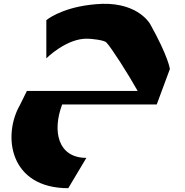

<svg xmlns="http://www.w3.org/2000/svg" viewBox="-20 -548 971 1007"><path d="M802 0 871 -186C871 -186 864 -249 768 -421C768 -421 709 -532 518 -528C337 -521 243 -459 223 -442V-242C223 -242 330 -349 440 -345C457 -345 528 -338 538 -325C563 -300 654 -157 702 -71H121L85 2C-8 163 29 439 338 439L433 280C284 280 253 141 306 0Z"/></svg>

Font: Am-Hal
Style: Regular
Weight: 400
Designer: Multible Designers
Foundry: Kief Type Foundry
Version: Version 1.000;PS 001.000;hotconv 1.0.88;makeotf.lib2.5.64775